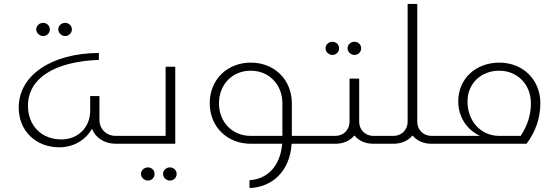

<svg xmlns="http://www.w3.org/2000/svg" viewBox="-20 -730 2839 975"><path d="M199 -547C217 -547 233 -561 233 -581C233 -600 217 -614 199 -614C181 -614 164 -600 164 -581C164 -562 181 -547 199 -547ZM311 -547C329 -547 345 -561 345 -581C345 -600 329 -614 311 -614C293 -614 276 -600 276 -581C276 -562 293 -547 311 -547ZM568 -40C520 -40 485 -75 485 -121V-242H438V-168C438 -83 376 -22 292 -22C191 -22 122 -92 122 -193C122 -331 254 -417 482 -426V-461C241 -460 75 -347 75 -184C75 -66 161 18 281 18C354 18 415 -19 447 -76C465 -30 511 0 568 0H628V-40Z M870 -391H821V-40H628C594 -40 570 -32 570 -20C570 -8 594 0 628 0H870ZM731 120C713 120 696 134 696 153C696 172 713 187 731 187C749 187 765 173 765 153C765 134 749 120 731 120ZM843 120C825 120 808 134 808 153C808 172 825 187 843 187C861 187 877 173 877 153C877 134 861 120 843 120Z M1562 -40H1462V-205C1462 -325 1374 -412 1254 -412C1133 -412 1045 -325 1045 -206C1045 -87 1133 0 1253 0H1413C1403 116 1336 180 1247 185V225C1360 221 1452 142 1461 0H1562ZM1092 -205C1092 -301 1160 -371 1253 -371C1346 -371 1414 -301 1414 -205V-40H1253C1160 -40 1092 -110 1092 -205Z M1668 -451C1686 -451 1702 -465 1702 -485C1702 -504 1686 -518 1668 -518C1650 -518 1633 -504 1633 -485C1633 -466 1650 -451 1668 -451ZM1780 -451C1798 -451 1814 -465 1814 -485C1814 -504 1798 -518 1780 -518C1762 -518 1745 -504 1745 -485C1745 -466 1762 -451 1780 -451ZM1875 -40C1835 -40 1804 -71 1804 -111V-331H1755V-111C1755 -71 1724 -40 1684 -40H1562C1528 -40 1504 -32 1504 -20C1504 -8 1528 0 1562 0H1684C1724 0 1758 -16 1780 -42C1801 -16 1835 0 1875 0H1927V-40Z M2170 -40C2130 -40 2099 -71 2099 -111V-710H2050V-111C2050 -71 2019 -40 1979 -40H1927C1893 -40 1869 -32 1869 -20C1869 -8 1893 0 1927 0H1979C2019 0 2053 -16 2075 -42C2096 -16 2130 0 2170 0H2222V-40Z M2516 -412C2395 -412 2307 -329 2307 -216C2307 -136 2350 -72 2417 -40H2222C2188 -40 2164 -32 2164 -20C2164 -8 2188 0 2222 0H2654C2701 -63 2724 -132 2724 -206C2724 -325 2636 -412 2516 -412ZM2624 -40H2515C2422 -40 2354 -114 2354 -215C2354 -305 2422 -371 2515 -371C2608 -371 2676 -301 2676 -205C2676 -148 2659 -92 2624 -40Z"/></svg>

Font: Sulaf Light
Style: Regular
Weight: 300
Designer: Bandar Raffah (Arabic) and Santiago Orozco (Latin)
Foundry: Caramella and Typemade
Version: Version 1.005;PS 001.005;hotconv 1.0.88;makeotf.lib2.5.64775